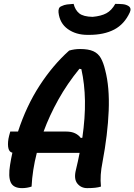

<svg xmlns="http://www.w3.org/2000/svg" viewBox="-20 -963 694 991"><path d="M143 0Q119 8 94 8Q49 8 35.5 -21.5Q22 -51 32 -112Q37 -144 44 -175Q25 -179 22 -205Q19 -231 27 -262L33 -284H73Q116 -416 184.5 -521.5Q253 -627 337 -702Q364 -710 393 -710Q437 -710 462 -698.5Q487 -687 500.5 -663Q514 -639 523 -601Q546 -513 541 -391Q536 -269 509 -126Q502 -91 500 -61Q498 -31 501 0Q489 4 471.5 6Q454 8 430 8Q398 8 379 -16Q360 -40 372 -87Q383 -132 391 -174H170Q147 -84 143 0ZM321 -284Q349 -284 367.5 -275Q386 -266 397 -251L405 -252Q420 -356 418.5 -443Q417 -530 400 -606L390 -608Q327 -531 281 -448.5Q235 -366 205 -284ZM575 -943Q596 -943 613 -941.5Q630 -940 643 -932Q660 -921 650 -899Q622 -838 569.5 -810.5Q517 -783 440 -783H432Q372 -783 330 -813Q288 -843 282 -899Q281 -910 284 -918.5Q287 -927 297 -931Q311 -938 326 -940Q341 -942 360 -943Q368 -911 389 -894Q410 -877 458 -876Q502 -880 529 -894.5Q556 -909 575 -943Z"/></svg>

Font: Recursive Mn Csl St SmB
Style: Italic
Weight: 600
Italic angle: -15°
Monospace: yes
Version: Version 1.079;hotconv 1.0.112;makeotfexe 2.5.65598; ttfautoh